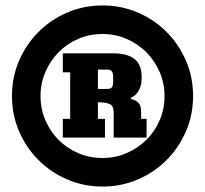

<svg xmlns="http://www.w3.org/2000/svg" viewBox="-20 -812 754 706"><path d="M340 -375H366V-306H211V-375H238V-546H211V-616H396Q447 -616 474 -595.5Q501 -575 501 -527Q501 -471 461 -452V-448Q479 -444 489 -434Q499 -424 499 -401V-375H519V-306H398V-398Q398 -424 382 -430Q366 -436 340 -436ZM376 -485Q386 -485 391 -490.5Q396 -496 396 -510V-531Q396 -556 376 -556H340V-485ZM24 -459Q24 -528 50 -588.5Q76 -649 121.5 -694.5Q167 -740 227.5 -766Q288 -792 357 -792Q426 -792 486.5 -766Q547 -740 592.5 -694.5Q638 -649 664 -588.5Q690 -528 690 -459Q690 -390 664 -329.5Q638 -269 592.5 -223.5Q547 -178 486.5 -152Q426 -126 357 -126Q288 -126 227.5 -152Q167 -178 121.5 -223.5Q76 -269 50 -329.5Q24 -390 24 -459ZM129 -459Q129 -411 147 -369.5Q165 -328 195.5 -297.5Q226 -267 267.5 -249Q309 -231 357 -231Q404 -231 445.5 -249Q487 -267 518 -297.5Q549 -328 567 -369.5Q585 -411 585 -459Q585 -506 567 -547.5Q549 -589 518 -620Q487 -651 445.5 -669Q404 -687 357 -687Q309 -687 267.5 -669Q226 -651 195.5 -620Q165 -589 147 -547.5Q129 -506 129 -459Z"/></svg>

Font: Alfa Slab One
Style: Regular
Weight: 400
Designer: JM Sole
Foundry: JM Sole
Version: Version 1.001